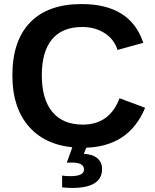

<svg xmlns="http://www.w3.org/2000/svg" viewBox="-20 -718 762 946"><path d="M388 -104Q520 -104 569 -234L695 -187Q614 10 388 10Q223 10 132 -84Q41 -178 41 -347Q41 -517 128.5 -607.5Q216 -698 382 -698Q623 -698 686 -507L559 -472Q543 -524 496 -554.5Q449 -585 385 -585Q287 -585 236.5 -524.5Q186 -464 186 -347Q186 -229 238 -166.5Q290 -104 388 -104ZM483 115Q483 208 335 208Q313 208 286 205V147Q302 150 327 150Q394 150 394 117Q394 83 334 83Q313 83 309 84L339 0H409L393 40Q437 42 460 62Q483 82 483 115Z"/></svg>

Font: Libra Sans
Style: Bold
Weight: 700
Foundry: Context Ltd
Version: Version 1.000